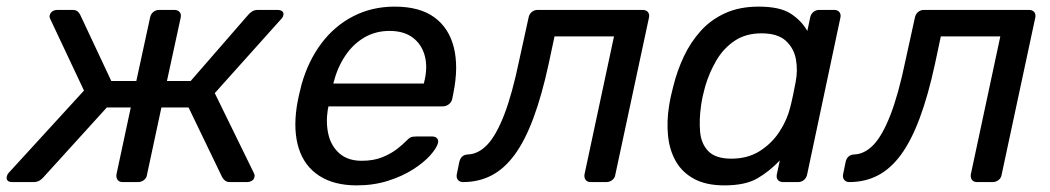

<svg xmlns="http://www.w3.org/2000/svg" viewBox="-45 -550 3172 580"><path d="M-8.2 0Q-17.4 0 -21.7 -4.2Q-25.9 -8.3 -24.8 -15.9Q-23.8 -19.2 -22.6 -22.2Q-21.4 -25.2 -17.8 -28.9L208.7 -276.4L107.3 -491.6Q105.5 -495.2 104.9 -498.5Q104.3 -501.8 105.3 -504.1Q107.3 -511.7 113.4 -515.8Q119.4 -520 128.6 -520H174Q183.9 -520 189 -515.9Q194.1 -511.9 197.6 -504.6L291.2 -305.3H366.8L408.4 -497.1Q410.4 -507.3 417.8 -513.6Q425.3 -520 435.5 -520H482.1Q492.3 -520 497.6 -513.6Q502.9 -507.3 500.9 -497.1L459.3 -305.3H530.9L704.3 -504.6Q710.6 -511.9 717.3 -515.9Q724.1 -520 733.9 -520H793.4Q802.6 -520 807.7 -515.8Q812.8 -511.7 810.8 -504.1Q810.6 -498.6 803.6 -491.6L603.8 -268.7L721.1 -28.9Q722.9 -25.2 723.8 -22.2Q724.7 -19.2 723.7 -15.9Q722.7 -8.3 716.2 -4.2Q709.6 0 700.4 0H650.2Q640.1 0 635 -4.2Q629.9 -8.5 626.2 -14.6L524.6 -225.4H442.6L399.2 -22.9Q398.1 -12.7 390.2 -6.4Q382.3 0 372.1 0H325.5Q315.3 0 310.4 -6.4Q305.6 -12.7 306.7 -22.9L350.1 -225.4H277.7L86.3 -14.6Q81.2 -8.5 73.9 -4.2Q66.5 0 56.4 0Z M1032.5 10Q964.2 10 919.5 -18.9Q874.8 -47.8 857.7 -101.2Q840.6 -154.6 851.4 -227.3Q853.3 -239.9 857.7 -260.6Q862.2 -281.3 865.6 -293.6Q885.6 -365 925.4 -418.3Q965.2 -471.6 1021.9 -500.8Q1078.6 -530 1147.3 -530Q1222.6 -530 1266.9 -497.8Q1311.2 -465.6 1325.9 -406.9Q1340.6 -348.3 1324.7 -269.4L1321.2 -251.6Q1319.2 -241.4 1310.8 -235Q1302.4 -228.6 1292.2 -228.6H947.1Q947.1 -228.4 946.6 -225Q946.1 -221.6 945.3 -219.6Q938.9 -179.3 947.1 -143.8Q955.3 -108.4 980.7 -86.3Q1006.1 -64.3 1047.7 -64.3Q1083.7 -64.3 1110.3 -75.2Q1136.8 -86.2 1154 -99.6Q1171.2 -113.1 1178.2 -120.5Q1190 -132.7 1195.7 -135.2Q1201.4 -137.7 1212.6 -137.7H1261Q1270.2 -137.7 1275.2 -132.2Q1280.2 -126.6 1278 -117.4Q1273.8 -102.4 1254.7 -80.8Q1235.5 -59.2 1202.7 -38.2Q1169.9 -17.3 1126.7 -3.7Q1083.6 10 1032.5 10ZM961.9 -297.6H1235.3L1236.1 -301Q1247.6 -345.7 1238.3 -380.9Q1229 -416 1202 -436.3Q1175 -456.6 1131.9 -456.6Q1088.9 -456.6 1054.8 -436.3Q1020.7 -416 997.5 -380.9Q974.2 -345.7 962.7 -301Z M1353.7 0Q1343.5 0 1338.2 -6.8Q1332.9 -13.6 1334.9 -23.7L1342.6 -61.3Q1347.8 -82.5 1368.3 -83.4Q1399.6 -84.4 1426.7 -112.5Q1453.7 -140.6 1478.1 -203.4Q1502.4 -266.1 1523.6 -368.6L1551.8 -497.1Q1553.8 -507.3 1561.2 -513.6Q1568.7 -520 1578.9 -520H1896.7Q1906.9 -520 1912.2 -513.6Q1917.5 -507.3 1915.5 -497.1L1813.9 -22.9Q1812.7 -12.7 1804.8 -6.4Q1796.9 0 1786.7 0H1739.4Q1729.2 0 1724.3 -6.4Q1719.4 -12.7 1720.6 -22.9L1809.8 -440.1H1630.1L1612.7 -358.3Q1591.9 -261.8 1566.3 -193.3Q1540.8 -124.8 1509.4 -82.2Q1477.9 -39.6 1439.3 -19.8Q1400.7 0 1353.7 0Z M2143.4 10Q2088.3 10 2052.2 -9.4Q2016.1 -28.8 1996.8 -62.4Q1977.6 -96 1973.1 -139.2Q1968.6 -182.4 1976.1 -229.9Q1978.7 -246.4 1981.8 -260.2Q1984.9 -273.9 1989.1 -290.2Q2000.8 -337.1 2020.9 -379.7Q2041.1 -422.4 2071.7 -456.5Q2102.4 -490.6 2145.8 -510.3Q2189.3 -530 2246.8 -530Q2311.1 -530 2343.8 -508.7Q2376.4 -487.4 2393.8 -456.4L2402.4 -497.1Q2404.4 -507.3 2411.9 -513.6Q2419.4 -520 2429.6 -520H2475.1Q2485.2 -520 2490.5 -513.6Q2495.8 -507.3 2493.8 -497.1L2393.2 -22.9Q2391.2 -12.7 2383.7 -6.4Q2376.2 0 2366.1 0H2320.4Q2310.2 0 2304.9 -6.4Q2299.6 -12.7 2301.6 -22.9L2310.7 -65.4Q2279.9 -32.8 2243.3 -11.4Q2206.8 10 2143.4 10ZM2164.2 -70.7Q2214.1 -70.7 2250.5 -93.9Q2286.9 -117.2 2309.8 -152.5Q2332.8 -187.9 2341.8 -224.6Q2346.2 -241.1 2350.8 -263.3Q2355.4 -285.5 2358.4 -301.8Q2365.5 -337.3 2359.3 -371.1Q2353 -404.8 2328.5 -427.1Q2303.9 -449.3 2255.2 -449.3Q2208 -449.3 2174.5 -426.9Q2140.9 -404.4 2119.3 -367.9Q2097.7 -331.3 2085.2 -288.9Q2081.2 -273.9 2078 -260Q2074.8 -246.1 2072.8 -231.1Q2066.7 -188.7 2069.9 -152.1Q2073 -115.6 2095 -93.1Q2117 -70.7 2164.2 -70.7Z M2520.7 0Q2510.5 0 2505.2 -6.8Q2499.9 -13.6 2501.9 -23.7L2509.6 -61.3Q2514.8 -82.5 2535.3 -83.4Q2566.6 -84.4 2593.7 -112.5Q2620.7 -140.6 2645.1 -203.4Q2669.4 -266.1 2690.6 -368.6L2718.8 -497.1Q2720.8 -507.3 2728.2 -513.6Q2735.7 -520 2745.9 -520H3063.7Q3073.9 -520 3079.2 -513.6Q3084.5 -507.3 3082.5 -497.1L2980.9 -22.9Q2979.7 -12.7 2971.8 -6.4Q2963.9 0 2953.7 0H2906.4Q2896.2 0 2891.3 -6.4Q2886.4 -12.7 2887.6 -22.9L2976.8 -440.1H2797.1L2779.7 -358.3Q2758.9 -261.8 2733.3 -193.3Q2707.8 -124.8 2676.4 -82.2Q2644.9 -39.6 2606.3 -19.8Q2567.7 0 2520.7 0Z"/></svg>

Font: Rubik Light
Style: Italic
Weight: 300
Italic angle: -12°
Designer: Hubert and Fischer
Foundry: Hubert and Fischer
Version: Version 2.300;gftools[0.9.30]